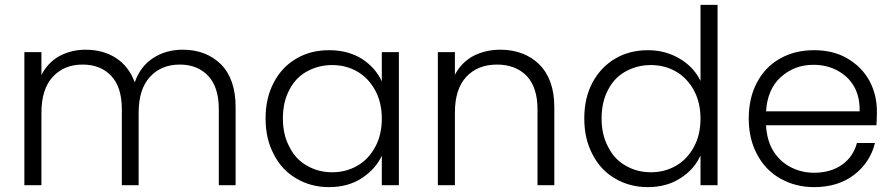

<svg xmlns="http://www.w3.org/2000/svg" viewBox="-20 -760 3667 788"><path d="M730 -556C730 -556 730 -556 730 -556C685 -556 644 -545 609 -522C573 -499 548 -465 533 -422C533 -422 533 -422 533 -422C517 -466 491 -499 456 -522C420 -545 378 -556 331 -556C331 -556 331 -556 331 -556C292 -556 256 -547 224 -530C192 -512 167 -486 150 -452C150 -452 150 -546 150 -546C150 -546 80 -546 80 -546C80 -546 80 0 80 0C80 0 150 0 150 0C150 0 150 -296 150 -296C150 -296 150 -296 150 -296C150 -361 165 -410 196 -444C227 -478 268 -495 319 -495C319 -495 319 -495 319 -495C369 -495 408 -479 437 -448C466 -417 480 -371 480 -312C480 -312 480 0 480 0C480 0 549 0 549 0C549 0 549 -296 549 -296C549 -296 549 -296 549 -296C549 -361 564 -410 595 -444C626 -478 667 -495 718 -495C718 -495 718 -495 718 -495C767 -495 806 -479 835 -448C864 -417 878 -371 878 -312C878 -312 878 0 878 0C878 0 947 0 947 0C947 0 947 -320 947 -320C947 -320 947 -320 947 -320C947 -397 927 -455 887 -496C846 -536 794 -556 730 -556Z M1070 -274C1070 -274 1070 -274 1070 -274C1070 -218 1081 -169 1104 -126C1126 -83 1157 -50 1197 -27C1236 -4 1281 8 1330 8C1330 8 1330 8 1330 8C1382 8 1427 -4 1465 -29C1502 -53 1530 -84 1547 -121C1547 -121 1547 0 1547 0C1547 0 1617 0 1617 0C1617 0 1617 -546 1617 -546C1617 -546 1547 -546 1547 -546C1547 -546 1547 -426 1547 -426C1547 -426 1547 -426 1547 -426C1530 -463 1503 -494 1466 -518C1428 -542 1383 -554 1331 -554C1331 -554 1331 -554 1331 -554C1281 -554 1236 -543 1197 -520C1157 -497 1126 -464 1104 -422C1081 -379 1070 -330 1070 -274ZM1547 -273C1547 -273 1547 -273 1547 -273C1547 -229 1538 -190 1520 -157C1502 -124 1478 -98 1447 -80C1416 -62 1381 -53 1344 -53C1344 -53 1344 -53 1344 -53C1305 -53 1271 -62 1240 -80C1209 -97 1185 -123 1168 -157C1150 -190 1141 -229 1141 -274C1141 -274 1141 -274 1141 -274C1141 -319 1150 -359 1168 -392C1185 -425 1209 -450 1240 -467C1271 -484 1305 -493 1344 -493C1344 -493 1344 -493 1344 -493C1381 -493 1416 -484 1447 -466C1478 -448 1502 -422 1520 -389C1538 -356 1547 -317 1547 -273Z M2033 -556C2033 -556 2033 -556 2033 -556C1992 -556 1955 -547 1922 -530C1889 -512 1864 -486 1847 -453C1847 -453 1847 -546 1847 -546C1847 -546 1777 -546 1777 -546C1777 -546 1777 0 1777 0C1777 0 1847 0 1847 0C1847 0 1847 -298 1847 -298C1847 -298 1847 -298 1847 -298C1847 -363 1863 -412 1894 -445C1925 -478 1967 -495 2020 -495C2020 -495 2020 -495 2020 -495C2071 -495 2112 -479 2142 -448C2171 -417 2186 -371 2186 -312C2186 -312 2186 0 2186 0C2186 0 2255 0 2255 0C2255 0 2255 -320 2255 -320C2255 -320 2255 -320 2255 -320C2255 -397 2234 -455 2193 -496C2152 -536 2098 -556 2033 -556Z M2378 -274C2378 -274 2378 -274 2378 -274C2378 -218 2389 -169 2412 -126C2434 -83 2465 -50 2505 -27C2544 -4 2589 8 2639 8C2639 8 2639 8 2639 8C2690 8 2735 -4 2773 -29C2811 -53 2838 -84 2855 -122C2855 -122 2855 0 2855 0C2855 0 2925 0 2925 0C2925 0 2925 -740 2925 -740C2925 -740 2855 -740 2855 -740C2855 -740 2855 -428 2855 -428C2855 -428 2855 -428 2855 -428C2837 -465 2809 -496 2770 -519C2731 -542 2688 -554 2640 -554C2640 -554 2640 -554 2640 -554C2590 -554 2545 -543 2506 -520C2466 -497 2435 -464 2412 -422C2389 -379 2378 -330 2378 -274ZM2855 -273C2855 -273 2855 -273 2855 -273C2855 -229 2846 -190 2828 -157C2810 -124 2786 -98 2755 -80C2724 -62 2689 -53 2652 -53C2652 -53 2652 -53 2652 -53C2613 -53 2579 -62 2548 -80C2517 -97 2493 -123 2476 -157C2458 -190 2449 -229 2449 -274C2449 -274 2449 -274 2449 -274C2449 -319 2458 -359 2476 -392C2493 -425 2517 -450 2548 -467C2579 -484 2613 -493 2652 -493C2652 -493 2652 -493 2652 -493C2689 -493 2724 -484 2755 -466C2786 -448 2810 -422 2828 -389C2846 -356 2855 -317 2855 -273Z M3579 -301C3579 -301 3579 -301 3579 -301C3579 -348 3569 -390 3548 -429C3527 -467 3497 -497 3458 -520C3419 -543 3373 -554 3321 -554C3321 -554 3321 -554 3321 -554C3269 -554 3223 -543 3182 -520C3141 -497 3110 -465 3087 -422C3064 -379 3053 -330 3053 -273C3053 -273 3053 -273 3053 -273C3053 -216 3065 -167 3088 -125C3111 -82 3142 -50 3183 -27C3224 -4 3270 8 3321 8C3321 8 3321 8 3321 8C3387 8 3442 -9 3486 -43C3529 -76 3558 -120 3571 -173C3571 -173 3497 -173 3497 -173C3497 -173 3497 -173 3497 -173C3487 -136 3467 -106 3436 -84C3405 -62 3366 -51 3321 -51C3321 -51 3321 -51 3321 -51C3286 -51 3254 -59 3225 -74C3196 -89 3172 -111 3154 -140C3136 -169 3126 -205 3124 -246C3124 -246 3577 -246 3577 -246C3577 -246 3577 -246 3577 -246C3578 -259 3579 -277 3579 -301ZM3508 -303C3508 -303 3124 -303 3124 -303C3124 -303 3124 -303 3124 -303C3128 -364 3148 -411 3185 -444C3222 -477 3266 -494 3318 -494C3318 -494 3318 -494 3318 -494C3353 -494 3385 -487 3414 -472C3443 -457 3467 -436 3484 -407C3501 -378 3509 -344 3508 -303Z"/></svg>

Font: wox.body
Style: Regular
Weight: 500
Designer: Ninad Kale (Devanagari), Jonny Pinhorn (Latin)
Foundry: Indian Type Foundry
Version: ""